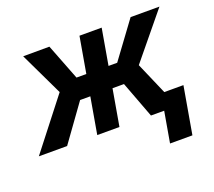

<svg xmlns="http://www.w3.org/2000/svg" viewBox="-156 -687 1138 1020"><g transform="rotate(-20 413.5 -176.5)"><path d="M220.2 -206.1 66.4 -527.8 214.8 -528.3 293.9 -324.7H397.5L361.3 -206.1ZM282.7 -222.2 122.6 0H-37.1L191.4 -293ZM510.3 -528.3 418.5 0H293L384.8 -528.3ZM836.9 -528.3 572.3 -206.1H424.8L429.7 -324.7H523.9L673.8 -528.3ZM596.7 0 509.8 -231 618.2 -294.9 746.1 0ZM814 -92.8 767.6 174.3H641.1L687.5 -92.8Z"/></g></svg>

Font: Roboto SemiBold
Style: Italic
Weight: 600
Designer: Christian Robertson
Foundry: Google
Version: Version 3.009; 2024